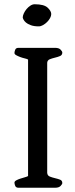

<svg xmlns="http://www.w3.org/2000/svg" viewBox="-20 -883 354 903"><path d="M48 -24Q48 -30 56 -34.5Q64 -39 74.5 -42.5Q85 -46 96 -49Q107 -52 112 -55V-603Q107 -606 96 -608.5Q85 -611 74.5 -615Q64 -619 56 -623.5Q48 -628 48 -634Q48 -640 51.5 -649Q55 -658 67 -658H239Q257 -658 265 -649.5Q273 -641 273 -636Q273 -624 262.5 -619.5Q252 -615 239 -612Q226 -609 214.5 -604.5Q203 -600 202 -588V-70Q203 -57 214.5 -52.5Q226 -48 239 -45Q252 -42 262.5 -38Q273 -34 273 -22Q273 -17 265 -8.5Q257 0 239 0H67Q55 0 51.5 -9Q48 -18 48 -24ZM162 -759Q140 -759 125 -764.5Q110 -770 102 -777Q94 -784 90.5 -791Q87 -798 87 -801Q87 -809 92 -820Q97 -831 105 -840.5Q113 -850 123 -856.5Q133 -863 143 -863Q187 -863 204 -847Q221 -831 221 -817Q221 -808 215.5 -798Q210 -788 201.5 -779.5Q193 -771 182.5 -765Q172 -759 162 -759Z"/></svg>

Font: Asar
Style: Regular
Weight: 400
Designer: Eben Sorkin
Foundry: Eben Sorkin, Pria Ravichandran
Version: Version 1.003; ttfautohint (v1.3) -l 8 -r 50 -G 0 -x 0 -H 45